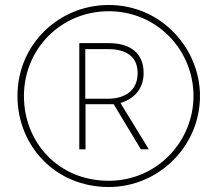

<svg xmlns="http://www.w3.org/2000/svg" viewBox="-20 -742 872 770"><path d="M416 8C617 8 782 -156 782 -357C782 -546 629 -722 416 -722C217 -722 50 -565 50 -357C50 -157 202 8 416 8ZM416 -17C213 -17 76 -172 76 -357C76 -546 225 -697 416 -697C611 -697 756 -540 756 -357C756 -176 611 -17 416 -17ZM298 -143H323V-324H436L545 -143H577L463 -329C516 -345 556 -384 556 -449C556 -533 498 -569 416 -569H298ZM412 -346H322V-545H414C483 -545 532 -517 532 -449C532 -377 479 -346 412 -346Z"/></svg>

Font: Noto Sans Syriac Eastern Thin
Style: Regular
Weight: 100
Designer: Patrick Giasson and the Monotype Design Team
Foundry: Monotype Imaging Inc.
Version: Version 3.001